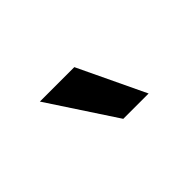

<svg xmlns="http://www.w3.org/2000/svg" viewBox="-32 -882 387 387"><g transform="rotate(-45 161.5 -689.0)"><path d="M167.5 -617.2H239.7L171.4 -760.7H73.2Z"/></g></svg>

Font: Raveo
Style: Regular
Weight: 400
Designer: Jakub Foglar, Rasmus Andersson (Inter)
Foundry: Jakubfoglar.com
Version: Version 1.100;Glyphs 3.2.3 (3260)